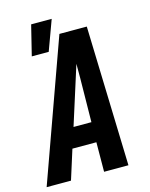

<svg xmlns="http://www.w3.org/2000/svg" viewBox="-143 -897 764 975"><g transform="rotate(-15 239.5 -409.5)"><path d="M-21 0 243 -735H387L409 0H281L282 -155H156L107 0ZM190 -260H284L287 -490Q287 -509 287 -528Q287 -547 287 -566Q281 -547 275 -528Q269 -509 263 -490ZM78 -661 117 -819H225L167 -661Z"/></g></svg>

Font: Iosevka Extrabold
Style: Italic
Weight: 800
Italic angle: -9°
Monospace: yes
Designer: Belleve Invis
Foundry: Belleve Invis
Version: Version 32.5.0; ttfautohint (v1.8.4)